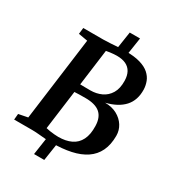

<svg xmlns="http://www.w3.org/2000/svg" viewBox="-234 -996 1131 1253"><g transform="rotate(30 331.0 -369.5)"><path d="M285.5 9Q261.5 9 234 6.8Q206.5 4.5 180 2.2Q153.5 0 132.5 0H-1.5L2.5 -44.5L71.5 -58L154 -684L85 -696L90.5 -743H240.5Q270 -743.5 296 -745.2Q322 -747 348.8 -748.8Q375.5 -750.5 406 -750.5Q472.5 -750.5 516.2 -737.5Q560 -724.5 585.2 -701.8Q610.5 -679 621.2 -650.8Q632 -622.5 633 -592.5Q635 -512.5 590 -463Q545 -413.5 457.5 -392Q509.5 -392 547.8 -371.2Q586 -350.5 607.5 -316.5Q629 -282.5 629 -241.5Q629 -174 606 -126.2Q583 -78.5 538.5 -48.5Q494 -18.5 430.2 -4.8Q366.5 9 285.5 9ZM334 -413.5Q378.5 -413.5 416 -430.8Q453.5 -448 475.8 -485Q498 -522 496.5 -581Q495.5 -618.5 481.5 -644Q467.5 -669.5 440.2 -682.8Q413 -696 371.5 -696Q362.5 -696 348.5 -695Q334.5 -694 319.8 -692Q305 -690 293 -687.5L257 -414.5Q277 -414 296 -413.8Q315 -413.5 334 -413.5ZM303.5 -46Q360 -46 400 -65Q440 -84 460.5 -124.8Q481 -165.5 479 -229.5Q477.5 -293 441.8 -323.8Q406 -354.5 331.5 -354.5Q303 -354.5 284.8 -354Q266.5 -353.5 249 -352.5L210 -57.5Q222.5 -54 239.5 -51.5Q256.5 -49 273.8 -47.5Q291 -46 303.5 -46ZM223.5 130 245.5 -18.5H323L300.5 130ZM345.5 -721 368 -869H445.5L423 -721Z"/></g></svg>

Font: Merriweather 28pt
Style: Bold Italic
Weight: 700
Italic angle: -7.8°
Version: Version 2.101